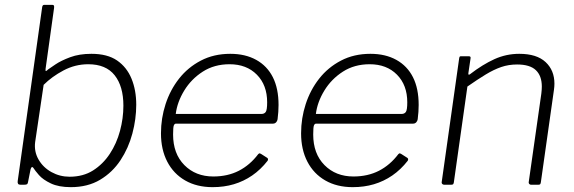

<svg xmlns="http://www.w3.org/2000/svg" viewBox="-20 -762 2368 792"><path d="M64 0Q57 0 54.5 -4Q52 -8 53 -15L154 -733Q155 -738 157 -740Q159 -742 163 -742H196Q201 -742 202.5 -738.5Q204 -735 203 -729L168 -478Q167 -469 169.5 -469Q172 -469 179 -476Q186 -481 209 -496.5Q232 -512 269.5 -526Q307 -540 357 -540Q423 -540 463 -512.5Q503 -485 522.5 -437.5Q542 -390 542 -330Q542 -271 526 -211Q510 -151 477 -101Q444 -51 393 -20.5Q342 10 272 10Q222 10 189.5 -5.5Q157 -21 140.5 -40Q124 -59 118 -69Q115 -74 111.5 -72.5Q108 -71 106 -63L96 -13Q95 -5 92 -2.5Q89 0 80 0ZM125 -176Q120 -137 139 -104Q158 -71 192.5 -52Q227 -33 267 -33Q323 -33 364 -59Q405 -85 433 -127.5Q461 -170 475 -222Q489 -274 489 -326Q489 -406 453 -451.5Q417 -497 344 -497Q290 -497 242 -471.5Q194 -446 160 -412Z M857 10Q792 10 744 -17.5Q696 -45 670 -95Q644 -145 644 -212Q644 -274 663 -332.5Q682 -391 718.5 -437.5Q755 -484 808.5 -512Q862 -540 930 -540Q992 -540 1037 -515Q1082 -490 1105.5 -443.5Q1129 -397 1129 -329Q1129 -315 1128 -300.5Q1127 -286 1125 -270Q1124 -263 1119 -257.5Q1114 -252 1106 -252H706Q700 -252 697 -244.5Q694 -237 694 -207Q694 -128 740.5 -81Q787 -34 860 -34Q919 -34 965 -57.5Q1011 -81 1045 -126Q1049 -130 1051.5 -129.5Q1054 -129 1057 -127L1082 -111Q1088 -107 1084 -99Q1055 -62 1020 -38Q985 -14 944.5 -2Q904 10 857 10ZM1059 -292Q1070 -292 1076 -300Q1082 -308 1082 -340Q1082 -411 1039.5 -454Q997 -497 927 -497Q864 -497 816.5 -466.5Q769 -436 740 -388.5Q711 -341 705 -292Z M1435 10Q1370 10 1322 -17.5Q1274 -45 1248 -95Q1222 -145 1222 -212Q1222 -274 1241 -332.5Q1260 -391 1296.5 -437.5Q1333 -484 1386.5 -512Q1440 -540 1508 -540Q1570 -540 1615 -515Q1660 -490 1683.5 -443.5Q1707 -397 1707 -329Q1707 -315 1706 -300.5Q1705 -286 1703 -270Q1702 -263 1697 -257.5Q1692 -252 1684 -252H1284Q1278 -252 1275 -244.5Q1272 -237 1272 -207Q1272 -128 1318.5 -81Q1365 -34 1438 -34Q1497 -34 1543 -57.5Q1589 -81 1623 -126Q1627 -130 1629.5 -129.5Q1632 -129 1635 -127L1660 -111Q1666 -107 1662 -99Q1633 -62 1598 -38Q1563 -14 1522.5 -2Q1482 10 1435 10ZM1637 -292Q1648 -292 1654 -300Q1660 -308 1660 -340Q1660 -411 1617.5 -454Q1575 -497 1505 -497Q1442 -497 1394.5 -466.5Q1347 -436 1318 -388.5Q1289 -341 1283 -292Z M1812 0Q1807 0 1804 -3.5Q1801 -7 1802 -11L1874 -521Q1875 -527 1876.5 -528.5Q1878 -530 1882 -530H1913Q1918 -530 1920 -528Q1922 -526 1921 -521L1912 -460Q1911 -450 1919 -456Q1971 -496 2019.5 -518Q2068 -540 2122 -540Q2194 -540 2230.5 -506Q2267 -472 2267 -417Q2267 -411 2266.5 -404.5Q2266 -398 2265 -391L2211 -10Q2210 -4 2208 -2Q2206 0 2201 0H2170Q2166 0 2163 -3.5Q2160 -7 2161 -11L2213 -376Q2214 -384 2214.5 -391.5Q2215 -399 2215 -405Q2215 -449 2190.5 -472.5Q2166 -496 2113 -496Q2078 -496 2047.5 -485.5Q2017 -475 1984 -455Q1951 -435 1908 -405L1852 -9Q1851 -4 1849 -2Q1847 0 1841 0H1812Z"/></svg>

Font: Libre Franklin Thin ExtraLight
Style: Italic
Weight: 250
Italic angle: -8°
Version: Version 3.000